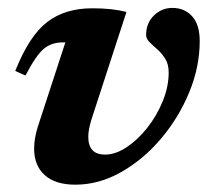

<svg xmlns="http://www.w3.org/2000/svg" viewBox="-20 -466 549 498"><path d="M498 -359.5Q498 -292.5 470.8 -226.5Q443.5 -160.5 397.5 -106.2Q351.5 -52 294 -19.5Q236.5 13 175.5 13Q123.5 13 96 -11.8Q68.5 -36.5 68.5 -80.5Q68.5 -106.5 78 -137L149.5 -356H142Q114 -356 94 -339.8Q74 -323.5 46 -270L19.5 -282Q56 -373.5 102.5 -409Q149 -444.5 219 -444.5Q247.5 -444.5 269 -442Q290.5 -439.5 308 -435L217 -155.5Q209 -129.5 209 -111Q209 -65 252.5 -65Q279.5 -65 308.2 -84Q337 -103 361.8 -134.2Q386.5 -165.5 402 -203.2Q417.5 -241 417.5 -278Q417.5 -299 408.8 -313.2Q400 -327.5 388.2 -337.8Q376.5 -348 367.8 -356.8Q359 -365.5 359 -375.5Q359 -406 379.2 -425.8Q399.5 -445.5 427 -445.5Q458.5 -445.5 478.2 -424Q498 -402.5 498 -359.5Z"/></svg>

Font: Newsreader 16pt
Style: Bold Italic
Weight: 700
Italic angle: -17°
Designer: Hugues Gentile
Foundry: Production Type
Version: Version 1.003; ttfautohint (v1.8.3)